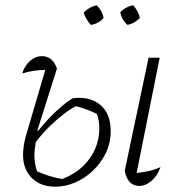

<svg xmlns="http://www.w3.org/2000/svg" viewBox="-20 -697 683 725"><path d="M189 8Q133 8 100 -25Q67 -58 67 -112Q67 -127 69.5 -145Q72 -163 77 -181L151 -433Q127 -433 106.5 -429.5Q86 -426 64 -420Q73 -449 93.5 -467Q114 -485 138 -485Q179 -485 195 -438L121 -204L124 -203Q161 -249 197 -281.5Q233 -314 255 -326Q318 -334 358 -301.5Q398 -269 398 -202Q398 -157 379.5 -119Q361 -81 331 -52.5Q301 -24 264 -8Q227 8 189 8ZM586 -66Q575 -34 552.5 -14.5Q530 5 506 5Q462 5 451 -52L541 -479H583L496 -44Q518 -46 541 -51Q564 -56 586 -66ZM110 -109Q110 -95 112.5 -80Q115 -65 120 -50Q143 -40 166.5 -32.5Q190 -25 215 -21Q282 -47 318.5 -98.5Q355 -150 355 -213Q355 -226 353 -239.5Q351 -253 346 -267Q327 -276 307 -283.5Q287 -291 267 -296Q246 -286 219 -265Q192 -244 164.5 -217Q137 -190 115 -160Q113 -148 111.5 -135Q110 -122 110 -109ZM345 -677Q367 -656 371 -629Q351 -607 323 -603Q302 -627 296 -650Q319 -672 345 -677ZM483 -677Q504 -653 508 -629Q486 -607 461 -603Q440 -622 434 -650Q454 -672 483 -677Z"/></svg>

Font: Piazzolla ExtraLight
Style: Italic
Weight: 200
Italic angle: -11.3°
Designer: Juan Pablo del Peral
Foundry: Huerta Tipografica
Version: Version 1.330